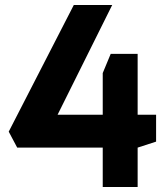

<svg xmlns="http://www.w3.org/2000/svg" viewBox="-20 -752 660 770"><path d="M392 -292V-459L424 -536H532V-292H606V-184L532 -160V-2H392V-160H49L15 -224L276 -732H430L211 -292Z"/></svg>

Font: Mina
Style: Bold
Weight: 700
Version: Version 1.000